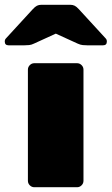

<svg xmlns="http://www.w3.org/2000/svg" viewBox="-72 -785 468 805"><path d="M72 0Q61 0 53 -8Q45 -16 45 -27V-493Q45 -504 53 -512Q61 -520 72 -520H251Q262 -520 270 -512Q278 -504 278 -493V-27Q278 -16 270 -8Q262 0 251 0ZM-36 -595Q-52 -595 -52 -611Q-52 -619 -47 -624L65 -746Q75 -757 83 -761Q91 -765 102 -765H222Q233 -765 241 -761Q249 -757 259 -746L371 -624Q376 -619 376 -611Q376 -595 360 -595H294Q284 -595 274.5 -596Q265 -597 254 -602L162 -644L70 -602Q60 -597 50 -596Q40 -595 30 -595Z"/></svg>

Font: Rubik Black
Style: Regular
Weight: 900
Designer: Hubert and Fischer
Foundry: Hubert and Fischer
Version: Version 2.300;gftools[0.9.30]